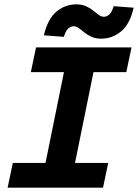

<svg xmlns="http://www.w3.org/2000/svg" viewBox="-20 -872 641 892"><path d="M15.4 0 39.5 -115H191.4L277.1 -536.8H123.3L147.4 -651.8H591L566.8 -536.8H414.3L328.5 -115H482.7L458.6 0ZM449.8 -692.3Q423.9 -692.3 404.9 -701.1Q385.8 -709.9 372 -721.2Q358.2 -732.4 346.6 -741.2Q334.9 -750 322.4 -750Q308.4 -750 296.8 -739.4Q285.2 -728.9 276.7 -700.9L183.9 -707.9Q201.7 -784.2 242.3 -818Q282.8 -851.8 334.9 -851.8Q360.9 -851.8 379.9 -843Q398.9 -834.2 412.7 -823Q426.5 -811.7 438.5 -802.9Q450.4 -794.1 462.4 -794.1Q476.3 -794.1 488.2 -805.1Q500.1 -816.1 508 -843.2L600.8 -836.2Q584 -760.8 543 -726.5Q501.9 -692.3 449.8 -692.3Z"/></svg>

Font: SourceCodeVF
Style: Italic
Weight: 200
Italic angle: -11°
Monospace: yes
Designer: Paul D. Hunt, Teo Tuominen
Foundry: Adobe
Version: Version 1.026;hotconv 1.1.0;makeotfexe 2.6.0